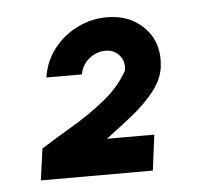

<svg xmlns="http://www.w3.org/2000/svg" viewBox="-35 -771 428 398"><g transform="rotate(-5 179.0 -571.5)"><path d="M35 -409 44 -474.5Q74 -493.5 110 -514.8Q146 -536 178 -561.8Q210 -587.5 228.5 -620.5Q231.5 -639.5 220.8 -652.2Q210 -665 191.5 -665Q172.5 -665 157.2 -652.2Q142 -639.5 139 -620.5H65Q70 -653.5 89.5 -679Q109 -704.5 138.2 -719.2Q167.5 -734 200.5 -734Q249.5 -734 279.5 -702Q309.5 -670 303 -620.5Q299 -594 279.2 -569.8Q259.5 -545.5 232.2 -524Q205 -502.5 179 -483H277.5L268 -409Z"/></g></svg>

Font: Urbanist
Style: Bold Italic
Weight: 700
Italic angle: -8°
Designer: Corey Hu
Foundry: Corey Hu
Version: Version 1.330; ttfautohint (v1.8.4.7-5d5b)